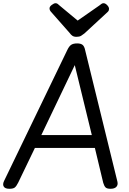

<svg xmlns="http://www.w3.org/2000/svg" viewBox="-29 -1160 801 1194"><path d="M29 14Q3 14 -5.5 0.5Q-14 -13 -4 -34L390 -850Q401 -873 414 -881.5Q427 -890 451 -890Q473 -890 484.5 -881Q496 -872 501 -846L701 -31Q706 -11 695 1.5Q684 14 658 14Q636 14 627.5 5.5Q619 -3 613 -23L561 -240H188L84 -24Q73 -2 63 6Q53 14 29 14ZM228 -320H542L436 -755ZM615 -1140Q626 -1140 637.5 -1128Q649 -1116 649 -1105Q649 -1100 647.5 -1095.5Q646 -1091 641 -1086L496 -952Q486 -944 475.5 -937.5Q465 -931 447 -931Q430 -931 420.5 -938Q411 -945 405 -954L286 -1089Q281 -1096 280 -1100.5Q279 -1105 279 -1108Q279 -1119 293 -1129.5Q307 -1140 316 -1140Q325 -1140 330 -1135.5Q335 -1131 341 -1126L454 -1032L589 -1126Q596 -1131 601.5 -1135.5Q607 -1140 615 -1140Z"/></svg>

Font: Playwrite GB J
Style: Italic
Weight: 400
Italic angle: -7.01216°
Designer: Veronika Burian, José Scaglione
Foundry: TypeTogether
Version: Version 1.002